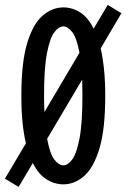

<svg xmlns="http://www.w3.org/2000/svg" viewBox="-31 -736 512 778"><path d="M-11 -12 74 -155.5Q65 -193 60.2 -241Q55.5 -289 55.5 -348Q55.5 -483.5 79.2 -561.5Q103 -639.5 141.8 -672.8Q180.5 -706 226 -706Q261 -706 293 -686.2Q325 -666.5 348.5 -620L405.5 -716L461 -682.5L377 -540Q385.5 -502.5 390.5 -454.8Q395.5 -407 395.5 -348Q395.5 -212 371.8 -133.8Q348 -55.5 309.2 -22.2Q270.5 11 226 11Q190 11 157.8 -9Q125.5 -29 102 -75.5L44.5 21.5ZM147.5 -348Q147.5 -313 149 -282L291 -522Q279.5 -584 261.2 -606.5Q243 -629 226 -629Q207.5 -629 189.5 -605.8Q171.5 -582.5 159.5 -521.5Q147.5 -460.5 147.5 -348ZM226 -66Q243.5 -66 261.2 -89.2Q279 -112.5 291 -173.8Q303 -235 303 -348Q303 -383 302 -413.5L160 -173.5Q171.5 -111.5 189.5 -88.8Q207.5 -66 226 -66Z"/></svg>

Font: Trispace Condensed
Style: Regular
Weight: 400
Width: 3
Designer: Tyler Finck
Foundry: Etcetera Type Company
Version: Version 1.210; ttfautohint (v1.8.3)